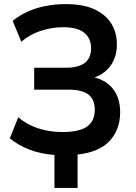

<svg xmlns="http://www.w3.org/2000/svg" viewBox="-20 -749 664 938"><path d="M246 169V8Q178 3 123 -18.5Q68 -40 28 -73L69 -176Q110 -141 165 -122.5Q220 -104 286 -104Q367 -104 405 -130.5Q443 -157 443 -213Q443 -263 412 -287Q381 -311 316 -311H147V-418H300Q363 -418 394 -441.5Q425 -465 425 -514Q425 -561 392 -588.5Q359 -616 288 -616Q232 -616 178 -598Q124 -580 84 -545L42 -647Q73 -673 113.5 -691.5Q154 -710 202 -719.5Q250 -729 301 -729Q386 -729 440.5 -704Q495 -679 523 -635Q551 -591 551 -532Q551 -468 517 -424Q483 -380 423 -365L421 -375Q490 -364 528.5 -319Q567 -274 567 -201Q567 -117 516.5 -61.5Q466 -6 359 6V169Z"/></svg>

Font: Nunitoga
Style: Bold
Weight: 700
Designer: Vernon Adams
Foundry: Vernon Adams
Version: Version 1.0